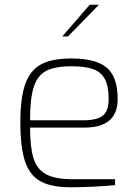

<svg xmlns="http://www.w3.org/2000/svg" viewBox="-20 -785 583 811"><path d="M66 -268Q66 -373 87 -431Q108 -489 154 -513.5Q200 -538 282 -538Q384 -538 430.5 -499.5Q477 -461 477 -366Q477 -246 336 -246H107Q107 -163 121.5 -116.5Q136 -70 174.5 -49Q213 -28 286 -28H466V-3Q369 6 279 6Q196 6 150.5 -19.5Q105 -45 85.5 -104Q66 -163 66 -268ZM334 -277Q389 -277 414 -296.5Q439 -316 439 -366Q439 -420 423.5 -450Q408 -480 374.5 -492.5Q341 -505 282 -505Q212 -505 175 -485.5Q138 -466 122.5 -417.5Q107 -369 107 -277ZM359 -765H398L267 -631H243Z"/></svg>

Font: Exo ExtraLight
Style: Regular
Weight: 275
Designer: Natanael Gama
Foundry: Natanael Gama
Version: Version 1.500; ttfautohint (v1.6)